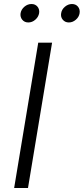

<svg xmlns="http://www.w3.org/2000/svg" viewBox="-20 -941 419 961"><path d="M240.7 -727.5 120.1 0H50.8L171.4 -727.5ZM324.7 -828.6Q305.7 -828.6 294.2 -842.3Q282.7 -856 286.1 -875Q289.1 -894 305.2 -907.5Q321.3 -920.9 340.3 -920.9Q359.4 -920.9 370.4 -907.5Q381.3 -894 378.4 -875Q375.5 -856 359.6 -842.3Q343.8 -828.6 324.7 -828.6ZM121.6 -828.6Q102.5 -828.6 91.3 -842.3Q80.1 -856 83 -875Q86.4 -894 102.3 -907.5Q118.2 -920.9 137.7 -920.9Q156.7 -920.9 167.7 -907.5Q178.7 -894 175.8 -875Q172.4 -856 156.7 -842.3Q141.1 -828.6 121.6 -828.6Z"/></svg>

Font: Inter Light
Style: Italic
Weight: 300
Italic angle: -9.3988°
Designer: Rasmus Andersson
Foundry: rsms
Version: Version 4.001;git-66647c0bb